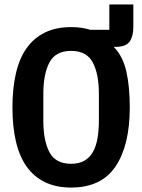

<svg xmlns="http://www.w3.org/2000/svg" viewBox="-20 -832 640 864"><path d="M580 -710Q580 -669 563.5 -645Q547 -621 499 -621H492Q533 -579 548.5 -510.5Q564 -442 564 -349Q564 -178 500 -83Q436 12 300 12Q232 12 182 -12.5Q132 -37 99.5 -83Q67 -129 51.5 -196Q36 -263 36 -349Q36 -434 51.5 -501.5Q67 -569 99.5 -615Q132 -661 182 -685.5Q232 -710 300 -710Q348 -710 386 -698H472V-812H580ZM300 -95Q335 -95 359 -108.5Q383 -122 397.5 -147Q412 -172 418.5 -208.5Q425 -245 425 -290V-409Q425 -499 397.5 -551Q370 -603 300 -603Q230 -603 202.5 -551Q175 -499 175 -409V-289Q175 -199 202.5 -147Q230 -95 300 -95Z"/></svg>

Font: IBM Plex Mono SemiBold
Style: Regular
Weight: 600
Monospace: yes
Designer: Mike Abbink, Paul van der Laan, Pieter van Rosmalen
Foundry: Bold Monday
Version: Version 2.3